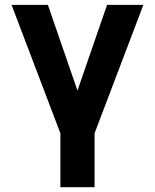

<svg xmlns="http://www.w3.org/2000/svg" viewBox="-20 -567 642 795"><path d="M230 -15.1 27.8 -546.9H178.2L300.8 -191.9L423.3 -546.9H573.7L371.6 -15.1V208H230Z"/></svg>

Font: Hack
Style: Bold
Weight: 700
Monospace: yes
Designer: Christopher Simpkins
Foundry: Christopher Simpkins
Version: Version 2.017